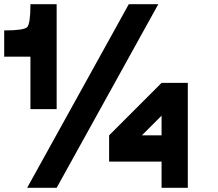

<svg xmlns="http://www.w3.org/2000/svg" viewBox="-20 -895 1040 915"><path d="M250 -875V-375H125V-625H0V-750Q93.8 -750 109.4 -765.6Q125 -781.2 125 -875ZM593.8 -875H734.4L250 0H109.4ZM750 -250V-343.8L656.2 -250ZM875 0H750V-125H500V-250L750 -500H875Z"/></svg>

Font: CraftyPE
Style: Regular
Weight: 400
Designer: Erek Butcher
Foundry: Haunted Coop
Version: Version 0.018;April 4, 2024;FontCreator 15.0.0.2962 64-bit